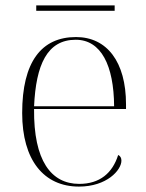

<svg xmlns="http://www.w3.org/2000/svg" viewBox="-20 -680 539 710"><path d="M114 -640H404V-660H114ZM272 10C375 10 429 -51 429 -86C429 -96 425 -103 417 -107C396 -40 349 0 273 0C169 0 104 -86 106 -277H446V-294C446 -452 375 -543 261 -543C133 -543 62 -451 62 -262C62 -88 142 10 272 10ZM402 -287H106C113 -440 154 -533 260 -533C354 -533 401 -438 402 -287Z"/></svg>

Font: Noto Serif Display ExtraLight
Style: Regular
Weight: 200
Designer: Monotype Design Team
Foundry: Monotype Imaging Inc.
Version: Version 2.009